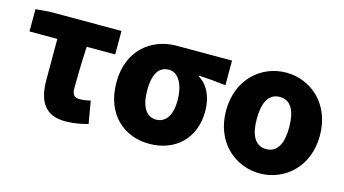

<svg xmlns="http://www.w3.org/2000/svg" viewBox="-71 -834 1970 1099"><g transform="rotate(15 914.5 -284.5)"><path d="M359 14C411 14 455 5 494 -6L471 -139C445 -132 427 -130 406 -130C380 -130 362 -141 362 -180C362 -242 364 -335 369 -430H538V-569H115L30 -562V-430H195V-187C195 -67 236 14 359 14Z M857 14C1011 14 1120 -87 1120 -249C1120 -333 1088 -400 1033 -432V-437C1092 -434 1131 -430 1193 -423V-569H865C722 -569 586 -474 586 -278C586 -89 707 14 857 14ZM859 -130C802 -130 768 -183 768 -278C768 -383 803 -425 859 -425C918 -425 951 -355 951 -268C951 -180 917 -130 859 -130Z M1512 14C1657 14 1790 -96 1790 -284C1790 -473 1657 -583 1512 -583C1367 -583 1234 -473 1234 -284C1234 -96 1367 14 1512 14ZM1512 -130C1445 -130 1416 -190 1416 -284C1416 -379 1445 -439 1512 -439C1579 -439 1608 -379 1608 -284C1608 -190 1579 -130 1512 -130Z"/></g></svg>

Font: Noto Sans CJK JP Black
Style: Regular
Weight: 900
Designer: Ryoko NISHIZUKA (kana & ideographs); Paul D. Hunt (Latin, Greek & Cyrillic); Wenlong ZHANG (bopomofo); Sandoll Communica
Foundry: Adobe Systems Incorporated
Version: Version 1.004;PS 1.004;hotconv 1.0.82;makeotf.lib2.5.63406